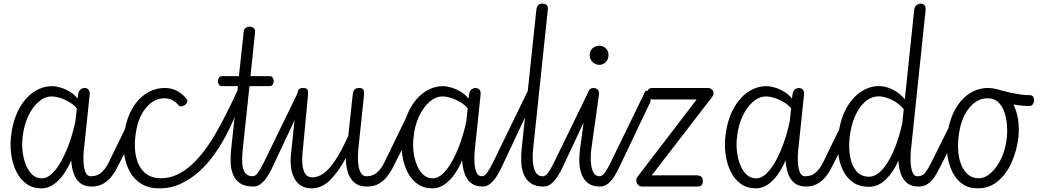

<svg xmlns="http://www.w3.org/2000/svg" viewBox="-20 -1024 5721 1054"><path d="M208 10Q159.5 10 125.2 -14.8Q91 -39.5 70.5 -80.5Q50 -121.5 42.5 -171.2Q35 -221 40 -271Q49.5 -359 82 -421.5Q114.5 -484 162.8 -517.5Q211 -551 266.5 -551Q287 -551 313.2 -543Q339.5 -535 364.5 -519.8Q389.5 -504.5 406 -483L409 -506Q411.5 -524 421.8 -532.5Q432 -541 444.5 -541Q457 -541 465.8 -532Q474.5 -523 472 -502L439.5 -191.5Q437 -166 438.5 -134.2Q440 -102.5 449 -79.5Q458 -56.5 478 -56.5Q488.5 -56.5 493.5 -47.2Q498.5 -38 499 -26.5Q499 -16.5 495 -8.2Q491 0 483 0Q443 0 419 -20Q395 -40 384 -72.8Q373 -105.5 371 -144Q354 -103 329.5 -68Q305 -33 274.2 -11.5Q243.5 10 208 10ZM209.5 -45Q239.5 -45 267.8 -73Q296 -101 320.5 -147.2Q345 -193.5 364 -249Q383 -304.5 394 -359L401.5 -429Q386 -448.5 361.2 -463.2Q336.5 -478 310.5 -486.2Q284.5 -494.5 263.5 -494.5Q226 -494.5 192 -465.2Q158 -436 134.2 -385Q110.5 -334 104 -268Q99.5 -230 104.2 -190.8Q109 -151.5 122.2 -118.5Q135.5 -85.5 157.2 -65.2Q179 -45 209.5 -45ZM479.5 -56.5Q513.5 -56.5 536.8 -77Q560 -97.5 577.5 -133.5L723 -432.5Q725.5 -437 727 -437Q732 -437.5 733 -426.2Q734 -415 732.5 -397.2Q731 -379.5 728.5 -359.5Q726 -337 720.5 -311Q715 -285 711 -277L622 -101.5Q609 -75.5 590 -52.2Q571 -29 544.8 -14.5Q518.5 0 483 0Q465 0 456.2 -9Q447.5 -18 447.5 -29Q447.5 -36 451 -42.2Q454.5 -48.5 461.8 -52.5Q469 -56.5 479.5 -56.5Z M959.5 -446.5Q947 -462.5 927 -473.5Q907 -484.5 882 -484.5Q822.5 -484.5 777.5 -427.2Q732.5 -370 722.5 -269Q718 -229.5 722.5 -190Q727 -150.5 743 -117.8Q759 -85 788.5 -65.2Q818 -45.5 863 -45.5Q875.5 -45.5 881.8 -37.2Q888 -29 887.5 -19Q887 -8 879 1Q871 10 855 10Q796 10 756 -14.8Q716 -39.5 693.2 -80.5Q670.5 -121.5 662.5 -171.2Q654.5 -221 659.5 -271Q669 -359 701.2 -419Q733.5 -479 781.5 -510Q829.5 -541 885 -541Q923.5 -541 954 -524Q984.5 -507 1005 -479.5Q1011 -471.5 1007.2 -462.5Q1003.5 -453.5 994.5 -447.2Q985.5 -441 975.5 -440Q965.5 -439 959.5 -446.5ZM863 -45.5Q909.5 -45.5 951.8 -65Q994 -84.5 1033.5 -121Q1100.5 -182.5 1161 -286.5Q1221.5 -390.5 1281.5 -523Q1285.5 -531.5 1287.5 -531.5Q1291 -531.5 1291.5 -518.2Q1292 -505 1290 -484.5Q1287 -458 1279.8 -424.2Q1272.5 -390.5 1260.5 -363Q1241 -318 1213.8 -268Q1186.5 -218 1151.8 -170Q1117 -122 1074 -83Q1028.5 -42 973.8 -16Q919 10 855 10Q844.5 10 839.5 2.2Q834.5 -5.5 835 -15Q835 -26 842 -35.8Q849 -45.5 863 -45.5Z M1371 0Q1324 0 1297.5 -18Q1271 -36 1259.2 -65.8Q1247.5 -95.5 1246.2 -132Q1245 -168.5 1249 -205L1286 -551H1198.5Q1187 -551 1181.5 -559.8Q1176 -568.5 1176 -579Q1176.5 -589 1182 -597.5Q1187.5 -606 1198.5 -606H1291.5L1318 -852Q1319.5 -865 1329 -871.5Q1338.5 -878 1349.5 -878Q1363.5 -878 1372.8 -870Q1382 -862 1380 -844.5L1355 -606H1459.5Q1471 -606 1476.5 -598.2Q1482 -590.5 1482.5 -580.5Q1483 -570 1477.2 -560.5Q1471.5 -551 1459.5 -551H1349.5L1312 -199Q1308 -161.5 1309.8 -129Q1311.5 -96.5 1324.8 -76.5Q1338 -56.5 1367.5 -56.5Q1380.5 -56.5 1387.5 -47.5Q1394.5 -38.5 1395 -28Q1395 -17.5 1389.2 -8.8Q1383.5 0 1371 0ZM1367.5 -56.5Q1382 -56.5 1396.8 -77Q1411.5 -97.5 1429 -133.5L1618.5 -523Q1619.5 -524.5 1620 -525Q1620.5 -525.5 1621 -525.5Q1624 -525.5 1626.5 -510.8Q1629 -496 1628.5 -475Q1628 -457 1625 -437.5Q1622 -418 1615 -402.5L1473.5 -101.5Q1461.5 -76 1446.2 -52.8Q1431 -29.5 1412.2 -14.8Q1393.5 0 1371 0Q1353 0 1344.2 -9Q1335.5 -18 1335.5 -29Q1335.5 -39.5 1343.8 -48Q1352 -56.5 1367.5 -56.5Z M1996 0Q1950.5 0 1925 -22Q1899.5 -44 1889 -79.8Q1878.5 -115.5 1878.5 -156.5Q1834.5 -76 1789.8 -33Q1745 10 1690.5 10Q1627 10 1597.8 -41.8Q1568.5 -93.5 1577.5 -178.5L1612 -506.5Q1613 -519 1618 -530Q1623 -541 1644.5 -541Q1665 -541 1668.8 -530.5Q1672.5 -520 1671 -504L1640.5 -180.5Q1635 -119.5 1648 -85Q1661 -50.5 1694.5 -50.5Q1725 -50.5 1755.5 -71.5Q1786 -92.5 1819.5 -142.5Q1853 -192.5 1892 -278.5L1916.5 -506.5Q1917.5 -514.5 1920.2 -522.5Q1923 -530.5 1930.2 -535.8Q1937.5 -541 1951 -541Q1971 -541 1975.5 -530.2Q1980 -519.5 1978.5 -504L1947 -205Q1945 -187 1944.8 -162Q1944.5 -137 1948.2 -112.8Q1952 -88.5 1962.2 -72.5Q1972.5 -56.5 1991 -56.5Q2001 -56.5 2006 -47.2Q2011 -38 2011.5 -27.5Q2012 -17 2008.2 -8.5Q2004.5 0 1996 0ZM1992.5 -56.5Q2026.5 -56.5 2049.8 -77Q2073 -97.5 2090.5 -133.5L2236 -432.5Q2238.5 -437 2240 -437Q2245 -437.5 2246 -426.2Q2247 -415 2245.5 -397.2Q2244 -379.5 2241.5 -359.5Q2239 -337 2233.5 -311Q2228 -285 2224 -277L2135 -101.5Q2122 -75.5 2103 -52.2Q2084 -29 2057.8 -14.5Q2031.5 0 1996 0Q1978 0 1969.2 -9Q1960.5 -18 1960.5 -29Q1960.5 -36 1964 -42.2Q1967.5 -48.5 1974.8 -52.5Q1982 -56.5 1992.5 -56.5Z M2354 10Q2305.5 10 2271.2 -14.8Q2237 -39.5 2216.5 -80.5Q2196 -121.5 2188.5 -171.2Q2181 -221 2186 -271Q2195.5 -359 2228 -421.5Q2260.5 -484 2308.8 -517.5Q2357 -551 2412.5 -551Q2433 -551 2459.2 -543Q2485.5 -535 2510.5 -519.8Q2535.5 -504.5 2552 -483L2555 -506Q2557.5 -524 2567.8 -532.5Q2578 -541 2590.5 -541Q2603 -541 2611.8 -532Q2620.5 -523 2618 -502L2585.5 -191.5Q2583 -166 2584.5 -134.2Q2586 -102.5 2595 -79.5Q2604 -56.5 2624 -56.5Q2634.5 -56.5 2639.5 -47.2Q2644.5 -38 2645 -26.5Q2645 -16.5 2641 -8.2Q2637 0 2629 0Q2589 0 2565 -20Q2541 -40 2530 -72.8Q2519 -105.5 2517 -144Q2500 -103 2475.5 -68Q2451 -33 2420.2 -11.5Q2389.5 10 2354 10ZM2355.5 -45Q2385.5 -45 2413.8 -73Q2442 -101 2466.5 -147.2Q2491 -193.5 2510 -249Q2529 -304.5 2540 -359L2547.5 -429Q2532 -448.5 2507.2 -463.2Q2482.5 -478 2456.5 -486.2Q2430.5 -494.5 2409.5 -494.5Q2372 -494.5 2338 -465.2Q2304 -436 2280.2 -385Q2256.5 -334 2250 -268Q2245.5 -230 2250.2 -190.8Q2255 -151.5 2268.2 -118.5Q2281.5 -85.5 2303.2 -65.2Q2325 -45 2355.5 -45ZM2625.5 -56.5Q2640 -56.5 2654.8 -77Q2669.5 -97.5 2687 -133.5L2876.5 -523Q2877.5 -524.5 2878 -525Q2878.5 -525.5 2879 -525.5Q2882 -525.5 2884.5 -510.8Q2887 -496 2886.5 -475Q2886 -457 2883 -437.5Q2880 -418 2873 -402.5L2731.5 -101.5Q2719.5 -76 2704.2 -52.8Q2689 -29.5 2670.2 -14.8Q2651.5 0 2629 0Q2611 0 2602.2 -9Q2593.5 -18 2593.5 -29Q2593.5 -39.5 2601.8 -48Q2610 -56.5 2625.5 -56.5Z M2964 0Q2920 0 2894 -18Q2868 -36 2855.8 -65.8Q2843.5 -95.5 2841.5 -132Q2839.5 -168.5 2843.5 -205L2924 -967.5Q2926 -985.5 2933.5 -994.8Q2941 -1004 2955.5 -1004Q2972.5 -1004 2981 -996.8Q2989.5 -989.5 2987 -968L2906.5 -205Q2904.5 -187 2904.2 -162Q2904 -137 2908.5 -112.8Q2913 -88.5 2924.8 -72.5Q2936.5 -56.5 2959 -56.5Q2970 -56.5 2975.8 -46.8Q2981.5 -37 2982 -25.5Q2982 -15.5 2977.8 -7.8Q2973.5 0 2964 0ZM2960.5 -56.5Q2975 -56.5 2989.8 -77Q3004.5 -97.5 3022 -133.5L3211.5 -523Q3212.5 -524.5 3213 -525Q3213.5 -525.5 3214 -525.5Q3217 -525.5 3219.5 -510.8Q3222 -496 3221.5 -475Q3221 -457 3218 -437.5Q3215 -418 3208 -402.5L3066.5 -101.5Q3054.5 -76 3039.2 -52.8Q3024 -29.5 3005.2 -14.8Q2986.5 0 2964 0Q2946 0 2937.2 -9Q2928.5 -18 2928.5 -29Q2928.5 -39.5 2936.8 -48Q2945 -56.5 2960.5 -56.5Z M3217 -722Q3217 -744 3232.2 -758.5Q3247.5 -773 3269.5 -773Q3290.5 -773 3305.5 -758.8Q3320.5 -744.5 3320.5 -722Q3320.5 -707.5 3313.8 -695Q3307 -682.5 3295.5 -675.2Q3284 -668 3269.5 -668Q3249.5 -668 3233.2 -683.5Q3217 -699 3217 -722ZM3274 0Q3233.5 0 3209 -18Q3184.5 -36 3173.2 -65.8Q3162 -95.5 3160.5 -132Q3159 -168.5 3164 -205L3203.5 -496.5Q3206 -515.5 3211.2 -525Q3216.5 -534.5 3223.5 -537.8Q3230.5 -541 3238 -541Q3249.5 -541.5 3260.2 -533.2Q3271 -525 3267 -496.5L3226 -205Q3223.5 -187 3223 -162Q3222.5 -137 3226.2 -112.8Q3230 -88.5 3240.8 -72.5Q3251.5 -56.5 3271.5 -56.5H3286Q3295.5 -56.5 3301 -50.8Q3306.5 -45 3308 -36.8Q3309.5 -28.5 3306.2 -20Q3303 -11.5 3295 -5.8Q3287 0 3274 0ZM3270.5 -56.5Q3286.5 -56.5 3301 -77Q3315.5 -97.5 3333 -133.5L3522.5 -523Q3524 -526 3525.5 -526Q3533.5 -527 3542.8 -513.2Q3552 -499.5 3552.5 -481.5Q3552.5 -476 3551.2 -470.2Q3550 -464.5 3547.5 -459L3377.5 -101.5Q3365 -75.5 3350 -52.2Q3335 -29 3316.2 -14.5Q3297.5 0 3274 0Q3256 0 3247.2 -9Q3238.5 -18 3238.5 -29Q3238.5 -39.5 3246.8 -48Q3255 -56.5 3270.5 -56.5Z M3503.5 0Q3491.5 0 3483 -9Q3474.5 -18 3473.2 -30.8Q3472 -43.5 3481 -55.5L3804.5 -478H3568.5Q3548.5 -478 3540.2 -487.8Q3532 -497.5 3532 -509.5Q3532 -522 3538 -531.5Q3544 -541 3563.5 -541H3865Q3878 -541 3886.8 -533.8Q3895.5 -526.5 3896.8 -514.8Q3898 -503 3887.5 -489.5L3558 -61.5H3804Q3823.5 -61.5 3831 -52.5Q3838.5 -43.5 3838.5 -31.5Q3838.5 -17.5 3833 -8.8Q3827.5 0 3808 0Z M4129.5 10Q4081 10 4046.8 -14.8Q4012.5 -39.5 3992 -80.5Q3971.5 -121.5 3964 -171.2Q3956.5 -221 3961.5 -271Q3971 -359 4003.5 -421.5Q4036 -484 4084.2 -517.5Q4132.5 -551 4188 -551Q4208.5 -551 4234.8 -543Q4261 -535 4286 -519.8Q4311 -504.5 4327.5 -483L4330.5 -506Q4333 -524 4343.2 -532.5Q4353.5 -541 4366 -541Q4378.5 -541 4387.2 -532Q4396 -523 4393.5 -502L4361 -191.5Q4358.5 -166 4360 -134.2Q4361.5 -102.5 4370.5 -79.5Q4379.5 -56.5 4399.5 -56.5Q4410 -56.5 4415 -47.2Q4420 -38 4420.5 -26.5Q4420.5 -16.5 4416.5 -8.2Q4412.5 0 4404.5 0Q4364.5 0 4340.5 -20Q4316.5 -40 4305.5 -72.8Q4294.5 -105.5 4292.5 -144Q4275.5 -103 4251 -68Q4226.5 -33 4195.8 -11.5Q4165 10 4129.5 10ZM4131 -45Q4161 -45 4189.2 -73Q4217.5 -101 4242 -147.2Q4266.5 -193.5 4285.5 -249Q4304.5 -304.5 4315.5 -359L4323 -429Q4307.5 -448.5 4282.8 -463.2Q4258 -478 4232 -486.2Q4206 -494.5 4185 -494.5Q4147.5 -494.5 4113.5 -465.2Q4079.5 -436 4055.8 -385Q4032 -334 4025.5 -268Q4021 -230 4025.8 -190.8Q4030.5 -151.5 4043.8 -118.5Q4057 -85.5 4078.8 -65.2Q4100.5 -45 4131 -45ZM4401 -56.5Q4435 -56.5 4458.2 -77Q4481.5 -97.5 4499 -133.5L4644.5 -432.5Q4647 -437 4648.5 -437Q4653.5 -437.5 4654.5 -426.2Q4655.5 -415 4654 -397.2Q4652.5 -379.5 4650 -359.5Q4647.5 -337 4642 -311Q4636.5 -285 4632.5 -277L4543.5 -101.5Q4530.5 -75.5 4511.5 -52.2Q4492.5 -29 4466.2 -14.5Q4440 0 4404.5 0Q4386.5 0 4377.8 -9Q4369 -18 4369 -29Q4369 -36 4372.5 -42.2Q4376 -48.5 4383.2 -52.5Q4390.5 -56.5 4401 -56.5Z M4749 1.5Q4700 1.5 4665.8 -21Q4631.5 -43.5 4611 -82Q4590.5 -120.5 4583.2 -169.2Q4576 -218 4581 -271Q4589.5 -359 4622 -421.8Q4654.5 -484.5 4702.8 -518Q4751 -551.5 4806.5 -551.5Q4840.5 -551.5 4879.5 -532.8Q4918.5 -514 4947 -478.5L4998.5 -969.5Q5000.5 -988 5011.2 -996Q5022 -1004 5035 -1004Q5046.5 -1004 5054.8 -995.2Q5063 -986.5 5061 -967L4980 -194Q4977.5 -169 4978.8 -136.5Q4980 -104 4988.5 -80.2Q4997 -56.5 5016 -56.5Q5028.5 -56.5 5035 -47.2Q5041.5 -38 5042 -27Q5042 -17 5037 -8.5Q5032 0 5021 0Q4982.5 0 4959 -19.8Q4935.5 -39.5 4924.5 -72.2Q4913.5 -105 4912 -143Q4886 -82 4844.2 -40.2Q4802.5 1.5 4749 1.5ZM4750 -54Q4782 -54 4810.5 -80.2Q4839 -106.5 4862.8 -149.5Q4886.5 -192.5 4904.2 -243.8Q4922 -295 4933 -345.5L4941 -424.5Q4916 -456.5 4876 -475.8Q4836 -495 4804 -495Q4764 -495 4730.5 -466.5Q4697 -438 4674.2 -387.2Q4651.5 -336.5 4644 -269Q4638 -213 4646.8 -164Q4655.5 -115 4681.2 -84.5Q4707 -54 4750 -54ZM5017.5 -56.5Q5044.5 -56.5 5060 -77Q5075.5 -97.5 5093.5 -133.5L5242 -432.5Q5244.5 -437 5246 -437Q5254 -437.5 5256 -425.8Q5258 -414 5256.2 -395.2Q5254.5 -376.5 5250.5 -356.5Q5245.5 -332.5 5239.8 -312Q5234 -291.5 5231 -285L5138 -101.5Q5125 -75.5 5109.5 -52.2Q5094 -29 5073 -14.5Q5052 0 5021 0Q5003 0 4994.2 -9Q4985.5 -18 4985.5 -29Q4985.5 -36 4989 -42.2Q4992.5 -48.5 4999.8 -52.5Q5007 -56.5 5017.5 -56.5Z M5346.5 10Q5297.5 10 5263.2 -14.2Q5229 -38.5 5208.8 -79Q5188.5 -119.5 5181 -169Q5173.5 -218.5 5178.5 -268.5Q5188 -356.5 5220.2 -417.2Q5252.5 -478 5300.2 -509.5Q5348 -541 5403.5 -541Q5452 -541 5486 -518Q5520 -495 5540.5 -456.2Q5561 -417.5 5568.5 -369.2Q5576 -321 5570.5 -270.5Q5565 -221.5 5548.8 -172Q5532.5 -122.5 5505 -81.2Q5477.5 -40 5438 -15Q5398.5 10 5346.5 10ZM5241.5 -266.5Q5237 -227 5240.8 -188Q5244.5 -149 5258 -116.8Q5271.5 -84.5 5295.2 -65Q5319 -45.5 5354 -45.5Q5387.5 -45.5 5420.2 -75Q5453 -104.5 5477 -155.5Q5501 -206.5 5507.5 -271Q5510.5 -298.5 5508 -334.8Q5505.5 -371 5494.8 -405.2Q5484 -439.5 5461.2 -462Q5438.5 -484.5 5401 -484.5Q5341 -484.5 5296.2 -426Q5251.5 -367.5 5241.5 -266.5ZM5628 -442Q5575.5 -443 5523.5 -454.5Q5499.5 -460 5475 -468Q5450.5 -476 5425.5 -485.5Q5417 -489 5416.5 -498.8Q5416 -508.5 5421 -518Q5425 -526.5 5432 -532.2Q5439 -538 5446 -536Q5464.5 -531 5487.2 -525Q5510 -519 5534.5 -513.5Q5559.5 -508.5 5585 -505Q5610.5 -501.5 5635 -501.5Q5647 -501.5 5652.5 -491.5Q5658 -481.5 5657 -470Q5656 -459 5649 -450.5Q5642 -442 5628 -442Z"/></svg>

Font: Edu SA Hand Cursive
Style: Regular
Weight: 400
Designer: Tina and Corey Anderson, Eben Sorkin, Mirko Velimirovic
Foundry: Google for Education
Version: Version 2.000